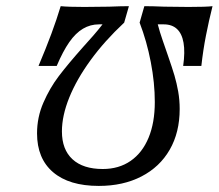

<svg xmlns="http://www.w3.org/2000/svg" viewBox="-20 -591 709 622"><path d="M100 -158.9Q100 -211.3 120.6 -258.5Q141.1 -305.6 170.2 -344Q199.2 -382.3 249.2 -438.7Q265.3 -456.5 282.3 -475.8Q299.2 -495.2 312.1 -512.1H300.8Q272.6 -512.1 248.8 -498Q225 -483.9 204.4 -454.4Q183.9 -425 163.7 -377.4H104.8Q129 -434.7 146.4 -481.5Q163.7 -528.2 176.6 -571Q200.8 -568.5 253.2 -568.5Q293.5 -569.4 333.9 -569.4Q372.6 -571 397.6 -571L382.3 -517.7Q318.5 -458.1 273.4 -396Q228.2 -333.9 204.4 -275Q180.6 -216.1 180.6 -165.3Q180.6 -106.5 214.9 -75Q249.2 -43.5 312.9 -43.5Q365.3 -43.5 403.2 -69.8Q441.1 -96 461.3 -144.8Q481.5 -193.5 481.5 -260.5Q481.5 -322.6 468.5 -389.9Q455.6 -457.3 432.3 -517.7L447.6 -571Q473.4 -571 512.1 -569.4Q551.6 -569.4 590.3 -568.5Q648.4 -568.5 668.5 -571Q656.5 -523.4 647.2 -475.8Q637.9 -428.2 632.3 -377.4H573.4Q579.8 -422.6 574.6 -452.4Q569.4 -482.3 553.2 -497.2Q537.1 -512.1 510.5 -512.1H491.1Q497.6 -487.1 506.9 -460.5Q516.1 -433.9 524.2 -410.5Q537.9 -371 545.2 -346.4Q552.4 -321.8 557.3 -294.4Q562.1 -266.9 562.1 -237.9Q562.1 -162.1 529.8 -106Q497.6 -50 438.3 -19.4Q379 11.3 300 11.3Q204 11.3 152 -33.1Q100 -77.4 100 -158.9Z"/></svg>

Font: Playfair Micro SmCond SmLight
Style: Italic
Weight: 360
Width: 4
Italic angle: -15.6°
Designer: Claus Eggers Sørensen
Foundry: Claus Eggers Sørensen
Version: Version 2.203;Glyphs 3.3 (3326)